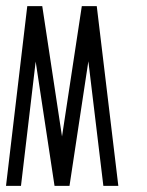

<svg xmlns="http://www.w3.org/2000/svg" viewBox="-44 -606 479 626"><path d="M182.6 0H133.8L72.3 -405.3L24.4 0H-24.4L44.9 -585.9H93.8L158.2 -161.1L222.7 -585.9H271.5L341.8 0H293L244.1 -406.2Z"/></svg>

Font: Daray
Style: Regular
Weight: 400
Designer: Maxim Raikov
Foundry: Maxim Raikov
Version: Version 1.00 May 24, 2021, initial release